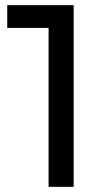

<svg xmlns="http://www.w3.org/2000/svg" viewBox="-20 -723 337 743"><path d="M8 -703V-615H168V0H265V-703Z"/></svg>

Font: Modon Arabic
Style: Bold
Weight: 700
Designer: Ahmedzaza
Foundry: Ahmedzaza
Version: Version 2.010